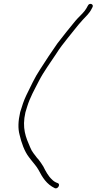

<svg xmlns="http://www.w3.org/2000/svg" viewBox="-20 -754 512 1017"><path d="M444.9 -723C439.6 -713.5 436.2 -706.3 428.9 -697C412.2 -675.8 397.2 -664.8 378.9 -643C349 -607.3 313.6 -562 284 -524C251.7 -478.3 222.4 -433.4 192.1 -386C163.9 -344.2 142.1 -295 119.7 -250C106.1 -221.8 96.8 -193.1 86.9 -160C75.9 -112.1 74.8 -73.1 83.5 -41C93.3 1.7 109.1 47 133 78L145.3 94C158.6 111.3 172.4 125.4 183.5 145C204.6 185.6 226.3 221.8 270.9 243C287.1 248.8 301.6 221.6 286.1 216C273.8 212.2 263.5 205.5 255.5 197C235.9 179.2 221.8 152.8 209.5 128C201.5 114.5 192.2 101.7 183.2 90C178.3 85.3 173.9 80 169.9 74L157.6 58C149 46.8 145.7 39.8 139.2 25C117.3 -25.3 95.3 -75.1 114.7 -159L123.2 -187C138.7 -238.2 162.7 -279.3 186 -325C212.4 -376.6 247.1 -421.8 277 -468C296.8 -499.7 316 -524 338.4 -552L372.1 -594C388.7 -615.2 403.3 -632.6 418.3 -649C434.4 -666.5 454 -683.6 465.2 -707L470.5 -717C477.5 -733.1 452.3 -741.5 444.9 -723Z"/></svg>

Font: HoneyBee
Style: XLitIt
Weight: 200
Foundry: Cannot Into Space Fonts
Version: Version 0.89